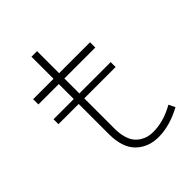

<svg xmlns="http://www.w3.org/2000/svg" viewBox="-181 -697 806 806"><g transform="rotate(-45 222.0 -294.0)"><path d="M411.1 -53.2 424.8 -24.9Q352.5 14.2 286.1 14.2Q225.6 14.2 186.3 -24.2Q147 -62.5 147 -144V-321.8H26.9V-351.1H147V-439.9H25.9V-471.2H147V-602.1H180.2V-471.2H363.8V-439.9H180.2V-351.1H366.2V-321.8H180.2V-141.1Q180.2 -111.8 186.8 -89.4Q193.4 -66.9 203.9 -53.7Q214.4 -40.5 228.8 -32Q243.2 -23.4 257.1 -20.3Q271 -17.1 286.1 -17.1Q347.7 -17.1 411.1 -53.2Z"/></g></svg>

Font: BioRhyme ExtraLight
Style: Regular
Weight: 275
Designer: Aoife Mooney
Foundry: Aoife Mooney Type
Version: Version 1.500;PS 001.500;hotconv 1.0.88;makeotf.lib2.5.64775